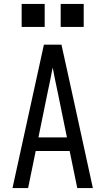

<svg xmlns="http://www.w3.org/2000/svg" viewBox="-20 -964 540 984"><path d="M44 0 205 -735H295L349 -490L456 0H376L337 -190H163L124 0ZM323 -260 276 -490Q269 -522 262.5 -554Q256 -586 250 -618Q244 -586 237.5 -554Q231 -522 224 -490L177 -260ZM291 -826V-944H409V-826ZM91 -826V-944H209V-826Z"/></svg>

Font: Iosevka SS04
Style: Regular
Weight: 400
Monospace: yes
Designer: Belleve Invis
Foundry: Belleve Invis
Version: Version 19.0.0; ttfautohint (v1.8.4)